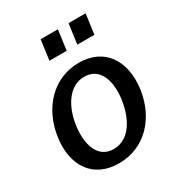

<svg xmlns="http://www.w3.org/2000/svg" viewBox="-178 -858 913 984"><g transform="rotate(-30 278.5 -366.0)"><path d="M240 10C391 10 500 -103 523 -263C545 -425 468 -540 317 -540C170 -540 57 -427 34 -262C12 -102 90 10 240 10ZM209 -742 193 -624H295L311 -742ZM374 -742 358 -624H459L475 -742ZM253 -67C159 -67 131 -163 145 -267C159 -369 213 -464 306 -464C399 -464 428 -370 414 -267C399 -162 347 -67 253 -67Z"/></g></svg>

Font: Cheyenne Sans Medium
Style: Italic
Weight: 500
Italic angle: -8.13011°
Designer: The Public Sans project authors (U.S. Web Design System), Libre Franklin designed by Pablo Impallari and Rodrigo Fuenzal
Foundry: The Cheyenne Sans Project Authors
Version: Version 2.007